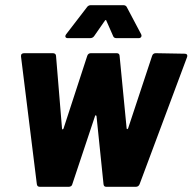

<svg xmlns="http://www.w3.org/2000/svg" viewBox="-20 -720 742 740"><path d="M241 -573H327C333 -573 339 -575 343 -581L384 -640C387 -644 389 -644 390 -640L416 -581C418 -575 423 -573 429 -573H515C523 -573 528 -580 524 -588L469 -692C467 -697 462 -700 456 -700H329C324 -700 318 -697 315 -692L235 -588C229 -580 232 -573 241 -573ZM134 0H245C252 0 258 -4 259 -11L346 -272C347 -277 351 -277 352 -272L379 -10C380 -3 383 0 390 0H503C510 0 515 -3 518 -10L701 -500C704 -509 699 -513 692 -513L580 -515C573 -515 568 -511 566 -504L474 -226C472 -221 468 -221 468 -226L441 -504C441 -511 437 -515 430 -515H330C323 -515 318 -511 316 -504L225 -225C223 -220 219 -220 219 -225L196 -504C196 -511 191 -515 184 -515H73C65 -515 60 -511 61 -502L122 -10C123 -3 127 0 134 0Z"/></svg>

Font: Barlow Semi Condensed
Style: Bold Italic
Weight: 700
Width: 4
Italic angle: -7°
Designer: Jeremy Tribby
Foundry: Tribby Type
Version: Version 1.422;hotconv 1.0.109;makeotfexe 2.5.65596